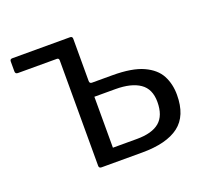

<svg xmlns="http://www.w3.org/2000/svg" viewBox="-97 -647 825 765"><g transform="rotate(-20 315.0 -265.0)"><path d="M211 0Q200 0 200 -10V-457Q200 -467 191 -467H26Q15 -467 15 -478V-520Q15 -530 25 -530H270Q280 -530 280 -520V-341Q280 -330 290 -330H377Q460 -330 507 -308.5Q554 -287 573 -251Q592 -215 592 -169Q592 -80 539.5 -40Q487 0 383 0ZM280 -58H382Q446 -58 477.5 -84.5Q509 -111 509 -169Q509 -224 472.5 -249Q436 -274 369 -274H280Z"/></g></svg>

Font: Libre Franklin
Style: Regular
Weight: 400
Designer: Pablo Impallari, Rodrigo Fuenzalida, Nhung Nguyen
Foundry: Impallari Type
Version: Version 3.000